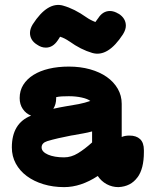

<svg xmlns="http://www.w3.org/2000/svg" viewBox="-20 -725 642 791"><path d="M481.4 -160.6Q494.6 -166.5 513.2 -166.5Q541.5 -166.5 557.1 -151.9Q572.8 -137.2 572.8 -106.4V-98.1Q572.8 -29.8 546.4 5.9V5.4Q519 43.5 467.8 45.9Q441.9 45.9 419.4 33.7Q397 21.5 382.8 0Q313 45.9 244.1 45.9Q198.2 45.9 158.9 33.9Q119.6 22 90.6 0.5Q61.5 -21 45.2 -51Q28.8 -81.1 28.8 -117.7Q28.8 -217.3 107.9 -248.5H108.4Q86.9 -256.8 74 -275.9Q61 -294.9 61 -320.8Q61 -351.6 75.9 -375.5Q90.8 -399.4 117.7 -416.3Q144.5 -433.1 181.6 -441.9Q218.8 -450.7 263.7 -450.7Q311 -450.7 351.1 -439.5Q391.1 -428.2 419.9 -408Q448.7 -387.7 465.1 -359.4Q481.4 -331.1 481.4 -297.4ZM383.8 -648.9Q402.8 -679.7 433.1 -679.7Q450.2 -679.7 468.8 -668V-668.5Q498.5 -649.4 498.5 -619.1Q498.5 -603 486.8 -584Q424.8 -488.3 360.4 -506.8Q313 -520.5 265.6 -554.7L266.1 -554.2Q256.3 -561 246.8 -565.9Q237.3 -570.8 227.5 -573.7Q226.6 -571.8 225.1 -569.8Q224.1 -567.9 222.2 -565.2Q220.2 -562.5 217.8 -558.6Q197.8 -528.8 168.9 -528.8Q149.9 -528.8 132.8 -541Q118.2 -549.8 110.8 -562.3Q103.5 -574.7 103.5 -589.4Q103.5 -606 114.7 -624.5Q176.3 -720.2 240.7 -701.7H240.2Q286.1 -689 335.9 -653.8Q351.6 -642.6 373 -634.3Q373.5 -634.3 384.3 -649.9ZM359.4 -183.6Q341.8 -178.7 323.5 -175.5Q305.2 -172.4 286.6 -168.9H287.6Q283.7 -168 280 -167.7Q276.4 -167.5 272.5 -166.5Q244.6 -161.1 220.2 -155.5Q195.8 -149.9 174.8 -143.6Q151.4 -136.2 151.4 -117.7Q151.4 -108.4 158.4 -100.8Q165.5 -93.3 178 -87.9Q190.4 -82.5 207.3 -79.6Q224.1 -76.7 244.1 -76.7Q273.4 -76.7 301.3 -93.8Q329.1 -110.8 359.4 -138.2ZM211.4 -319.8Q211.4 -295.4 199.7 -276.9Q225.1 -282.7 251.5 -287.1Q277.8 -291 304 -296.1Q330.1 -301.3 352.1 -309.1Q340.8 -317.9 316.7 -323.2Q292.5 -328.6 263.7 -328.6Q248 -328.6 234.9 -327.9Q221.7 -327.1 211.4 -324.7Z"/></svg>

Font: Erica Type
Style: Bold
Weight: 700
Designer: Peter Wiegel
Foundry: Peter Wiegel
Version: Version 1.000 2010 initial release